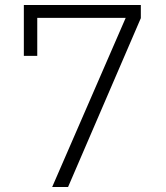

<svg xmlns="http://www.w3.org/2000/svg" viewBox="-20 -753 670 773"><path d="M547 -680 254 0H190L486 -681H130V-528H76V-733H547Z"/></svg>

Font: IBM Plex Sans JP Light
Style: Regular
Weight: 300
Designer: Mike Abbink; Paul van der Laan; Pieter van Rosmalen; Wujin Sim; Yejin Wi; Jinhee Kim; Boomi Park; Yona Kim; Kichan Ma
Foundry: Sandoll Inc.
Version: Version 1.002